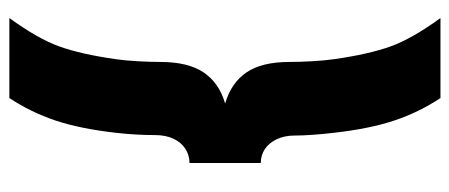

<svg xmlns="http://www.w3.org/2000/svg" viewBox="-302 -536 983 420"><g transform="rotate(-90 190.0 -326.5)"><path d="M109 -88Q103 -141 103 -174Q103 -196 95 -213Q87 -230 73.5 -239Q60 -248 43 -248V-404Q60 -404 74 -413Q88 -422 96 -439Q104 -456 104 -479Q104 -521 109 -565Q118 -644 136 -697.5Q154 -751 185 -798H360Q315 -736 298 -689Q281 -642 270 -565Q267 -544 265.5 -516.5Q264 -489 264 -468Q264 -407 241 -373Q218 -339 173 -326Q218 -313 241 -279.5Q264 -246 264 -185Q264 -164 265.5 -136.5Q267 -109 270 -88Q281 -11 298 36Q315 83 360 145H185Q154 98 136 44.5Q118 -9 109 -88Z"/></g></svg>

Font: Kreadon
Style: Regular
Weight: 400
Designer: kohakuno
Foundry: StudioGnu
Version: Version 1.000;Glyphs 3.1.2 (3151)